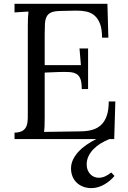

<svg xmlns="http://www.w3.org/2000/svg" viewBox="-20 -720 662 994"><path d="M546.4 0Q522 9.8 500.7 22.9Q479.5 36.1 463.4 52.7Q447.3 69.3 438 89.1Q428.7 108.9 428.7 131.8Q428.7 147.5 433.8 160.2Q439 172.9 447.3 181.6Q455.6 190.4 466.8 195.3Q478 200.2 490.7 200.2Q508.8 200.2 525.1 192.6Q541.5 185.1 555.7 172.9L572.8 190.9Q563 202.6 550 213.9Q537.1 225.1 521.7 234.1Q506.3 243.2 489 248.5Q471.7 253.9 453.6 253.9Q429.7 253.9 410.2 246.3Q390.6 238.8 376.7 225.3Q362.8 211.9 355.2 193.1Q347.7 174.3 347.7 151.9Q347.7 128.4 357.9 106.7Q368.2 85 386 65.7Q403.8 46.4 427.7 29.8Q451.7 13.2 478.5 0H55.2V-33.2Q83.5 -34.2 97.7 -43.5Q111.8 -52.7 117.7 -68.8Q123.5 -85 123.8 -107.2Q124 -129.4 124 -155.8V-587.9Q124 -608.4 124.8 -626.7Q125.5 -645 127.4 -660.2L55.2 -655.8V-700.2H536.1L541 -524.9H508.3Q508.3 -569.3 497.8 -596.9Q487.3 -624.5 469 -639.9Q450.7 -655.3 426 -660.4Q401.4 -665.5 373 -665L287.1 -663.1Q259.3 -662.1 243.9 -655Q228.5 -647.9 221.2 -633.3Q213.9 -618.7 212.6 -596.4Q211.4 -574.2 211.4 -543.9V-382.8H398.9L391.6 -469.2H436V-258.8H403.3Q403.3 -292 396.7 -310.3Q390.1 -328.6 375.7 -337.2Q361.3 -345.7 338.6 -346.9Q315.9 -348.1 284.2 -347.2L211.4 -344.2V-115.2Q211.4 -87.9 210.7 -68.8Q210 -49.8 208 -37.1L399.4 -40Q432.1 -40.5 458.5 -48.1Q484.9 -55.7 503.7 -73.5Q522.5 -91.3 532.7 -120.8Q543 -150.4 543 -194.8H577.1L571.3 0Z"/></svg>

Font: Lora
Style: Regular
Weight: 400
Designer: Olga Karpushina, Alexei Vanyashin
Foundry: Cyreal (www.cyreal.org, a@cyreal.org)
Version: Version 1.014